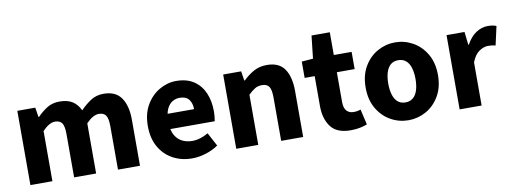

<svg xmlns="http://www.w3.org/2000/svg" viewBox="-56 -950 3377 1263"><g transform="rotate(-10 1633.0 -318.0)"><path d="M65 0V-496H185L195 -432H199Q229 -463 264.5 -485.5Q300 -508 349 -508Q402 -508 435 -486.5Q468 -465 486 -425Q519 -459 556 -483.5Q593 -508 642 -508Q723 -508 760 -454.5Q797 -401 797 -308V0H650V-289Q650 -343 635.5 -363Q621 -383 589 -383Q570 -383 549 -371.5Q528 -360 504 -335V0H357V-289Q357 -343 342.5 -363Q328 -383 296 -383Q258 -383 212 -335V0Z M1144 12Q1073 12 1016 -19Q959 -50 926 -108Q893 -166 893 -248Q893 -329 926.5 -387Q960 -445 1014 -476.5Q1068 -508 1127 -508Q1198 -508 1245 -476.5Q1292 -445 1315 -391Q1338 -337 1338 -270Q1338 -251 1336 -232.5Q1334 -214 1332 -203H1007L1005 -305H1212Q1212 -344 1193 -369.5Q1174 -395 1130 -395Q1106 -395 1083 -382Q1060 -369 1045 -337Q1030 -305 1031 -248Q1032 -192 1051.5 -160Q1071 -128 1101 -114.5Q1131 -101 1164 -101Q1193 -101 1219.5 -109.5Q1246 -118 1272 -133L1320 -43Q1283 -17 1236 -2.5Q1189 12 1144 12Z M1440 0V-496H1560L1570 -433H1574Q1605 -464 1644 -486Q1683 -508 1733 -508Q1815 -508 1851 -454.5Q1887 -401 1887 -308V0H1740V-289Q1740 -343 1725.5 -363Q1711 -383 1679 -383Q1651 -383 1631 -370.5Q1611 -358 1587 -335V0Z M2203 11Q2111 11 2071 -42.5Q2031 -96 2031 -181V-381H1964V-490L2040 -496L2057 -648H2179V-496H2298V-381H2179V-183Q2179 -141 2196.5 -122.5Q2214 -104 2243 -104Q2255 -104 2267 -106Q2279 -108 2290 -112L2314 -9Q2295 -1 2266.5 5Q2238 11 2203 11Z M2590 12Q2527 12 2472 -18.5Q2417 -49 2382.5 -107.5Q2348 -166 2348 -248Q2348 -330 2382.5 -388.5Q2417 -447 2472 -477.5Q2527 -508 2590 -508Q2652 -508 2707 -477.5Q2762 -447 2796.5 -388.5Q2831 -330 2831 -248Q2831 -166 2796.5 -107.5Q2762 -49 2707 -18.5Q2652 12 2590 12ZM2590 -107Q2620 -107 2640.5 -124Q2661 -141 2671 -173Q2681 -205 2681 -248Q2681 -291 2671 -323Q2661 -355 2640.5 -372Q2620 -389 2590 -389Q2559 -389 2539 -372Q2519 -355 2509 -323Q2499 -291 2499 -248Q2499 -205 2509 -173Q2519 -141 2539 -124Q2559 -107 2590 -107Z M2932 0V-496H3052L3062 -409H3066Q3093 -459 3130.5 -483.5Q3168 -508 3207 -508Q3228 -508 3242 -505.5Q3256 -503 3266 -498L3238 -373Q3226 -376 3215 -377.5Q3204 -379 3188 -379Q3160 -379 3129.5 -359Q3099 -339 3079 -288V0Z"/></g></svg>

Font: Source Sans 3
Style: Bold
Weight: 700
Designer: Paul D. Hunt
Foundry: Adobe
Version: Version 3.052;hotconv 1.1.0;makeotfexe 2.6.0